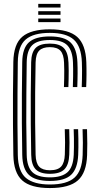

<svg xmlns="http://www.w3.org/2000/svg" viewBox="-20 -959 507 988"><path d="M236.8 8.7Q137.9 8.7 94.2 -30.7Q50.5 -70.1 48.7 -160.7Q47.3 -240.8 46.8 -316.4Q46.2 -392.1 46.7 -471.1Q47.2 -550 48.6 -640Q50.1 -732.1 94.9 -770.1Q139.7 -808.1 236.5 -808.1Q333.7 -808.1 377.4 -769Q421 -730 424.2 -639.3Q424.9 -623.4 425 -607.3Q425.2 -591.2 425.1 -575.2Q424.9 -559.1 424.6 -543.1Q424.2 -527 423.5 -511H400.6Q401.4 -532.3 401.8 -553.7Q402.3 -575.1 402.2 -596.5Q402.1 -617.9 401.3 -638.7Q398.3 -720 359.8 -754.9Q321.3 -789.8 236.5 -789.8Q151.6 -789.8 112.2 -755.7Q72.7 -721.7 71.6 -639.3Q70.6 -559.5 70.1 -479.8Q69.5 -400 69.9 -320.6Q70.2 -241.1 71.6 -161.4Q73.2 -77.1 113.5 -43.3Q153.9 -9.6 236.8 -9.6Q324.1 -9.6 363.2 -44.8Q402.3 -80.1 405.3 -161.4Q406.5 -191 406.4 -224.8Q406.2 -258.6 404.9 -294.2H427.8Q429.3 -252.7 429.2 -220Q429.1 -187.4 428.2 -160.7Q425.2 -70.3 380.9 -30.8Q336.7 8.7 236.8 8.7ZM236.8 -27.9Q161.9 -27.9 128.9 -58.9Q95.9 -89.9 94.5 -161.4Q93 -249.2 92.5 -324.6Q92 -400 92.6 -475.6Q93.1 -551.2 94.4 -639.3Q95.4 -710.8 128.7 -741.1Q161.9 -771.5 236.5 -771.5Q312.3 -771.5 344.1 -739.5Q375.9 -707.6 378.4 -637.7Q378.9 -623.6 379.2 -609.7Q379.4 -595.8 379.3 -580.8Q379.1 -565.9 378.8 -548.7Q378.4 -531.6 377.7 -511H354.8Q356 -542.9 356.2 -565.4Q356.5 -587.9 356.3 -604.9Q356.2 -621.9 355.5 -637.3Q353.5 -696.5 327.4 -724.8Q301.3 -753.1 236.5 -753.1Q172.7 -753.1 145.5 -726.1Q118.3 -699.2 117.4 -638.7Q116.4 -556.8 115.7 -481.3Q114.9 -405.7 115.2 -328.1Q115.5 -250.5 117.4 -162Q118.8 -100.7 146.2 -73.5Q173.6 -46.3 236.8 -46.3Q297.1 -46.3 326.8 -72.2Q356.5 -98.2 359.5 -163Q360.3 -180.2 360.5 -202.2Q360.8 -224.1 360.4 -247.9Q360.1 -271.7 359.1 -294.2H382Q383.1 -268.9 383.3 -245.4Q383.5 -221.9 383.4 -201Q383.2 -180.1 382.4 -162.4Q379.4 -91.4 346.2 -59.6Q313 -27.9 236.8 -27.9ZM236.8 -64.6Q186.4 -64.6 164 -87.4Q141.6 -110.2 140.6 -162Q138.9 -244.6 138.4 -319.7Q137.8 -394.9 138.3 -472.3Q138.8 -549.7 140.3 -638.7Q141.4 -689.6 163.4 -712.2Q185.3 -734.7 236.5 -734.7Q285.7 -734.7 308.1 -711.9Q330.6 -689.1 332.5 -636Q333.4 -616.3 333.5 -595.4Q333.5 -574.5 333.1 -553.1Q332.7 -531.8 331.9 -511H309Q309.9 -533.9 310.3 -555.1Q310.6 -576.2 310.6 -596.2Q310.5 -616.2 309.6 -636Q308.2 -679 291.3 -697.7Q274.3 -716.4 236.5 -716.4Q199.5 -716.4 181.9 -698.7Q164.3 -681 163.2 -637.7Q161.5 -558 160.9 -482.6Q160.2 -407.1 160.8 -329Q161.3 -250.8 163.2 -163Q164.3 -119.3 181.8 -101.1Q199.3 -82.9 236.8 -82.9Q277.7 -82.9 295 -102.4Q312.2 -121.9 313.6 -164Q314.9 -192.9 314.8 -226.3Q314.6 -259.7 313.3 -294.2H336.2Q337.5 -259.7 337.7 -225.9Q337.8 -192.1 336.5 -164Q334.6 -111.4 311.7 -88Q288.8 -64.6 236.8 -64.6ZM176.8 -920.4V-939.2H291.4V-920.4ZM176.8 -845V-863.8H291.4V-845ZM176.8 -882.7V-901.5H291.4V-882.7Z"/></svg>

Font: Big Shoulders Inline Text Thin
Style: Regular
Weight: 100
Designer: Patric King
Foundry: XO Type Co
Version: Version 2.002